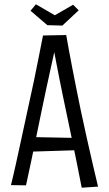

<svg xmlns="http://www.w3.org/2000/svg" viewBox="-20 -867 507 893"><path d="M360 6Q350 -48 338 -105.5Q326 -163 314 -222.5Q302 -282 289 -342Q281 -380 273 -418.5Q265 -457 257.5 -494.5Q250 -532 243 -569Q236 -606 229 -642L180 -702L288 -704Q293 -673 300.5 -634Q308 -595 316.5 -549.5Q325 -504 335 -455.5Q345 -407 355 -357Q369 -291 383.5 -226Q398 -161 411.5 -103Q425 -45 436 1ZM101 -161V-230L357 -225V-169ZM101 -5 31 -6Q42 -50 54.5 -107Q67 -164 81 -228.5Q95 -293 109 -358Q124 -424 137 -487Q150 -550 161 -605.5Q172 -661 180 -702L288 -704L235 -636Q225 -591 214.5 -543Q204 -495 193.5 -446.5Q183 -398 173 -349Q161 -289 148.5 -230Q136 -171 124.5 -114.5Q113 -58 101 -5ZM270 -748 200 -750 122 -817 147 -847 235 -796 320 -845 346 -819Z"/></svg>

Font: Truculenta
Style: Regular
Weight: 400
Designer: Ivan Castro, Eva Sanz & Omnibus-Type Team
Foundry: Omnibus-Type
Version: Version 1.002